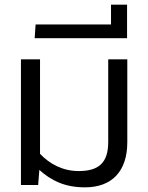

<svg xmlns="http://www.w3.org/2000/svg" viewBox="-20 -795 637 825"><path d="M527 -184V-540H445V-185C445 -95 404 -60 318 -60C249 -60 193 -91 152 -134V-540H70V0H144L149 -65C199 -20 257 10 345 10C460 10 527 -58 527 -184Z M457 -690H133L129 -631H526V-775H457Z"/></svg>

Font: Kanit Light
Style: Regular
Weight: 300
Designer: Katatrad Team
Foundry: CadsonDemak
Version: Version 1.000;PS 001.000;hotconv 1.0.88;makeotf.lib2.5.64775